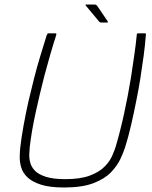

<svg xmlns="http://www.w3.org/2000/svg" viewBox="-20 -821 673 852"><path d="M264 11Q201 11 162 -1.5Q123 -14 102 -34Q81 -54 74 -78.5Q67 -103 67.5 -126Q68 -149 70 -167Q75 -211 84.5 -263.5Q94 -316 106 -370Q118 -421 131 -472.5Q144 -524 159 -573Q174 -622 187 -664Q188 -666 190 -669.5Q192 -673 193 -673Q202 -673 209.5 -673Q217 -673 226 -673Q229 -673 229.5 -672Q230 -671 230 -667Q217 -627 203.5 -580.5Q190 -534 177 -485Q156 -403 138 -320.5Q120 -238 112 -169Q111 -156 110 -138Q109 -120 114 -100Q119 -80 135 -63.5Q151 -47 183.5 -36.5Q216 -26 270 -26Q337 -26 379 -42Q421 -58 444 -81.5Q467 -105 477.5 -129Q488 -153 493 -169Q513 -236 530.5 -316Q548 -396 561 -476Q569 -529 576 -577Q583 -625 587 -667Q587 -671 588.5 -672Q590 -673 592 -673Q601 -673 608.5 -673Q616 -673 625 -673Q627 -673 627.5 -669.5Q628 -666 627 -664Q624 -622 617.5 -573.5Q611 -525 603 -474.5Q595 -424 585 -375Q574 -319 561.5 -265Q549 -211 535 -167Q528 -145 514 -115Q500 -85 472 -56Q444 -27 394 -8Q344 11 264 11ZM428 -721Q426 -721 424.5 -722Q423 -723 421 -724L360 -797Q359 -799 360 -800Q361 -801 362 -801H400Q403 -801 405 -800Q407 -799 410 -797L458 -726Q459 -724 459 -722.5Q459 -721 455 -721Z"/></svg>

Font: Glory Thin ExtraLight
Style: Italic
Weight: 250
Italic angle: -12°
Version: Version 1.011